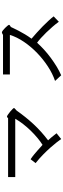

<svg xmlns="http://www.w3.org/2000/svg" viewBox="665 -1337 670 2040"><g transform="rotate(-90 1000.0 -317.0)"><path d="M139 -566H764Q774 -578 782 -578Q787 -578 803 -567Q819 -556 835.5 -542.5Q852 -529 863.5 -516.5Q875 -504 872 -501Q868 -496 861 -489.5Q854 -483 845 -475Q777 -378 700.5 -295.5Q624 -213 529 -141Q558 -110 577.5 -84.5Q597 -59 604 -51L543 -2Q529 -22 506 -51.5Q483 -81 451.5 -116.5Q420 -152 379 -192.5Q338 -233 287 -274L328 -327Q354 -310 377.5 -290.5Q401 -271 421 -253.5Q441 -236 456.5 -221.5Q472 -207 481 -200Q516 -222 555 -254.5Q594 -287 631.5 -325.5Q669 -364 702 -406.5Q735 -449 758 -490H139Z M1756 -557Q1756 -552 1752 -549Q1748 -546 1733 -536Q1730 -530 1719.5 -507.5Q1709 -485 1693 -454Q1677 -423 1655.5 -387Q1634 -351 1609 -317Q1639 -291 1673.5 -260.5Q1708 -230 1740 -198Q1772 -166 1800 -136Q1828 -106 1846 -82L1789 -27Q1765 -60 1735 -94.5Q1705 -129 1674.5 -160.5Q1644 -192 1615.5 -217.5Q1587 -243 1566 -258Q1534 -222 1493 -184.5Q1452 -147 1406 -113Q1360 -79 1312.5 -50Q1265 -21 1220 -2L1160 -67Q1235 -92 1312 -142Q1389 -192 1456.5 -257Q1524 -322 1575 -397Q1626 -472 1649 -547H1229V-620H1649Q1668 -632 1677 -632Q1686 -630 1698.5 -620Q1711 -610 1723 -598Q1735 -586 1744.5 -574.5Q1754 -563 1756 -557Z"/></g></svg>

Font: D2Coding
Style: Regular
Weight: 400
Monospace: yes
Designer: Yong-Rak Park; Jeong-Hwan Yoon; Sang-Min Lee;
Foundry: NHN Corporation
Version: Version 1.3.2; Build 20180524